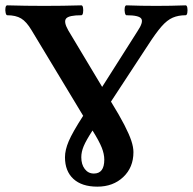

<svg xmlns="http://www.w3.org/2000/svg" viewBox="-35 -685 721 718"><path d="M329 13Q271 13 239.5 -16Q208 -45 208 -97Q208 -124 222 -157Q236 -190 276 -252L83 -572Q64 -604 44 -616Q24 -628 -8 -628Q-12 -628 -14 -637.5Q-16 -647 -14.5 -656Q-13 -665 -8 -665Q27 -664 61.5 -663.5Q96 -663 130 -663Q165 -663 200 -663.5Q235 -664 269 -665Q274 -665 275.5 -656Q277 -647 275.5 -637.5Q274 -628 269 -628Q223 -628 212.5 -616Q202 -604 220 -572L347 -360L479 -568Q502 -602 493.5 -615Q485 -628 438 -628Q434 -628 432 -637.5Q430 -647 431.5 -656Q433 -665 438 -665Q466 -664 493.5 -663.5Q521 -663 549 -663Q576 -663 603.5 -663.5Q631 -664 659 -665Q664 -665 665.5 -656Q667 -647 665.5 -637.5Q664 -628 659 -628Q632 -628 611 -619Q590 -610 569 -586Q548 -562 519 -517L380 -305Q412 -253 430 -218Q448 -183 456 -159Q464 -135 464 -116Q464 -59 426 -23Q388 13 329 13ZM316 -36Q355 -36 355 -88Q355 -109 345.5 -133Q336 -157 311 -197Q287 -160 278 -138.5Q269 -117 269 -97Q269 -70 282 -53Q295 -36 316 -36Z"/></svg>

Font: Junicode
Style: Bold
Weight: 700
Designer: Peter S. Baker
Version: Version 2.100; ttfautohint (v1.8.4)